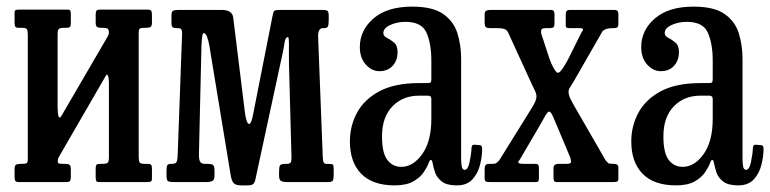

<svg xmlns="http://www.w3.org/2000/svg" viewBox="-20 -550 2326 580"><path d="M399 -77.5Q399 -64.5 401.5 -59.8Q404 -55 417 -55H426Q434.5 -55 436.8 -51.8Q439 -48.5 439 -40V-11Q439 -3 435.5 -1.5Q432 0 423.5 0H280Q272 0 270.5 -3.8Q269 -7.5 269 -15.5V-40.5Q269 -49 271.2 -52Q273.5 -55 281.5 -55H289Q301 -55 305 -58.2Q309 -61.5 309 -74.5V-299.5Q309 -314 306.2 -321.2Q303.5 -328.5 299 -320L162.5 -84Q160.5 -80.5 157.5 -75.2Q154.5 -70 154.5 -63.5Q154.5 -56 160 -55.5Q165.5 -55 175 -55H176.5Q186.5 -55 190.2 -52Q194 -49 194 -38V-15Q194 -6 191.2 -3Q188.5 0 180 0H38Q29 0 26.5 -3.2Q24 -6.5 24 -16V-39Q24 -49.5 28.2 -52.2Q32.5 -55 42 -55H47Q57 -55 60.5 -57.2Q64 -59.5 64 -69V-443.5Q64 -456.5 61.5 -461.2Q59 -466 46 -466H37Q29 -466 26.5 -469.2Q24 -472.5 24 -481V-510Q24 -518.5 27.8 -519.8Q31.5 -521 39.5 -521H183Q191 -521 192.5 -517.5Q194 -514 194 -505.5V-480.5Q194 -472.5 191.8 -469.2Q189.5 -466 181.5 -466H174Q162 -466 158 -462.8Q154 -459.5 154 -446.5V-226Q154 -206.5 157 -198.2Q160 -190 166.5 -201.5L304.5 -438.5Q309 -446.5 309 -450.5Q309 -462 304.2 -464Q299.5 -466 288 -466H286.5Q276.5 -466 272.8 -469Q269 -472 269 -483V-506Q269 -515 271.8 -518Q274.5 -521 283 -521H425Q434 -521 436.5 -517.8Q439 -514.5 439 -505V-482Q439 -471.5 435 -468.8Q431 -466 421 -466H416Q406.5 -466 402.8 -463.8Q399 -461.5 399 -452Z M517 -465H515Q505 -465 501.5 -467.8Q498 -470.5 498 -480V-503Q498 -515 503 -517.5Q508 -520 519 -520H650Q681.5 -520 684.5 -497L720 -209Q722 -194 725.2 -184.8Q728.5 -175.5 732.5 -175.5Q738.5 -175.5 743.5 -199L803.5 -503Q805.5 -513.5 808.2 -516.8Q811 -520 825 -520H955Q966 -520 969.5 -516.8Q973 -513.5 973 -502V-490Q973 -474 970.2 -469.5Q967.5 -465 959 -465H955.5Q940 -465 941 -438L955 -76Q955.5 -63.5 957.8 -59.2Q960 -55 966 -55H969Q983.5 -55 985.8 -52.8Q988 -50.5 988 -36V-21Q988 -8.5 985.2 -4.2Q982.5 0 970 0H847Q835.5 0 829.2 -3.2Q823 -6.5 823 -19V-31Q823 -45.5 825.8 -50.2Q828.5 -55 843 -55H846Q855.5 -55 858.2 -59.5Q861 -64 860.5 -76L853 -354.5Q852.5 -367.5 852.8 -387.2Q853 -407 852.8 -422.5Q852.5 -438 850 -438Q842 -438 839.5 -420.5Q837 -403 832 -381L751.5 -8Q749.5 1.5 745 5.8Q740.5 10 727.5 10H709.5Q691.5 10 685.8 3Q680 -4 677.5 -17L617 -384Q615.5 -394.5 612.8 -410.2Q610 -426 605.8 -438Q601.5 -450 595 -450Q592.5 -450 591 -441.2Q589.5 -432.5 588.5 -409L581 -87.5Q580.5 -67 584.8 -61Q589 -55 599 -55H605Q619.5 -55 623.8 -51.5Q628 -48 628 -33V-20Q628 -7 621.8 -3.5Q615.5 0 602 0H505Q491 0 487 -3.2Q483 -6.5 483 -20V-34Q483 -48 485.8 -51.5Q488.5 -55 496.5 -55H498Q510.5 -55 513.2 -60.5Q516 -66 516.5 -77L530 -445Q530.5 -455 528.5 -460Q526.5 -465 517 -465Z M1037 -123Q1037 -170 1058.8 -210Q1080.5 -250 1126.5 -274.5Q1172.5 -299 1246 -299H1270Q1278.5 -299 1280.8 -301Q1283 -303 1283 -312V-367Q1283 -417.5 1268.5 -450.8Q1254 -484 1205 -484Q1179.5 -484 1158.8 -474.5Q1138 -465 1138 -450Q1138 -441 1148.8 -435.8Q1159.5 -430.5 1170.2 -421.5Q1181 -412.5 1181 -393Q1181 -367.5 1166.2 -351.2Q1151.5 -335 1126 -335Q1103 -335 1085 -355Q1067 -375 1067 -408Q1067 -458.5 1108.2 -494.2Q1149.5 -530 1225 -530Q1287.5 -530 1319.2 -507.5Q1351 -485 1362 -448.8Q1373 -412.5 1373 -372V-71Q1373 -56 1375 -46.5Q1377 -37 1384 -37Q1393.5 -37 1398.5 -60.2Q1403.5 -83.5 1404.5 -104Q1405 -109.5 1407.5 -111.5Q1410 -113.5 1418 -112.5L1430 -111.5Q1436.5 -111 1436.5 -99.5Q1436.5 -77.5 1430 -51.8Q1423.5 -26 1407 -8Q1390.5 10 1360 10H1359.5Q1329.5 10 1314.5 -1.8Q1299.5 -13.5 1294.2 -29.2Q1289 -45 1287 -57Q1285.5 -66 1282 -67Q1278.5 -68 1274.5 -56.5Q1270.5 -45.5 1260 -29.8Q1249.5 -14 1228.5 -2Q1207.5 10 1172 10Q1105.5 10 1071.2 -25Q1037 -60 1037 -123ZM1134 -138Q1134 -88 1150 -67Q1166 -46 1192 -46Q1228 -46 1255.5 -84.5Q1283 -123 1283 -191V-251Q1283 -261 1273 -261H1246Q1196.5 -261 1165.2 -228.5Q1134 -196 1134 -138Z M1698 -374.5 1737 -453Q1747.5 -465 1732 -465H1701.5Q1695.5 -465 1692.2 -466.2Q1689 -467.5 1689 -473.5V-507Q1689 -520 1700 -520H1837Q1848 -520 1848 -507V-476Q1848 -465 1835.5 -465H1830Q1809 -465 1800 -455.5L1714.5 -306.5Q1706.5 -292.5 1702 -286Q1697.5 -279.5 1697.5 -272.5Q1697.5 -266 1700.2 -258.5Q1703 -251 1711 -236.5L1809 -66.5Q1814.5 -59.5 1817.5 -57.2Q1820.5 -55 1833 -55H1834Q1848 -55 1848 -44V-11Q1848 -3 1844.2 -1.5Q1840.5 0 1832 0H1663Q1655.5 0 1653.8 -3.2Q1652 -6.5 1652 -14.5V-41.5Q1652 -55 1667 -55H1690.5Q1705 -55 1705 -60.8Q1705 -66.5 1702.5 -74.5L1663.5 -167.5Q1657.5 -181.5 1650.8 -197.2Q1644 -213 1639 -213Q1634 -213 1625.8 -197.8Q1617.5 -182.5 1609.5 -169L1550 -67.5Q1544 -61 1546.2 -58Q1548.5 -55 1564 -55H1596Q1604 -55 1606 -52Q1608 -49 1608 -40.5V-13.5Q1608 -6.5 1606.5 -3.2Q1605 0 1598 0H1460Q1450.5 0 1447.2 -2.2Q1444 -4.5 1444 -13.5V-39.5Q1444 -55 1456 -55H1466Q1477 -55 1480 -57.8Q1483 -60.5 1488 -65.5L1585 -221.5Q1594 -236 1597.2 -243.8Q1600.5 -251.5 1600.5 -258.5Q1600.5 -266.5 1596.5 -274.8Q1592.5 -283 1584.5 -300L1516.5 -448.5Q1512.5 -459 1504.5 -462Q1496.5 -465 1483 -465H1462Q1451 -465 1447.5 -468.2Q1444 -471.5 1444 -483V-506Q1444 -515 1448.5 -517.5Q1453 -520 1461 -520H1643Q1651.5 -520 1653.2 -516.2Q1655 -512.5 1655 -504V-479Q1655 -470.5 1652 -467.8Q1649 -465 1641 -465H1628.5Q1616.5 -465 1615.2 -459.8Q1614 -454.5 1615 -448.5L1639.5 -373.5Q1644 -359.5 1652.2 -344.8Q1660.5 -330 1665.5 -330Q1671 -330 1680.8 -344.8Q1690.5 -359.5 1698 -374.5Z M1887 -123Q1887 -170 1908.8 -210Q1930.5 -250 1976.5 -274.5Q2022.5 -299 2096 -299H2120Q2128.5 -299 2130.8 -301Q2133 -303 2133 -312V-367Q2133 -417.5 2118.5 -450.8Q2104 -484 2055 -484Q2029.5 -484 2008.8 -474.5Q1988 -465 1988 -450Q1988 -441 1998.8 -435.8Q2009.5 -430.5 2020.2 -421.5Q2031 -412.5 2031 -393Q2031 -367.5 2016.2 -351.2Q2001.5 -335 1976 -335Q1953 -335 1935 -355Q1917 -375 1917 -408Q1917 -458.5 1958.2 -494.2Q1999.5 -530 2075 -530Q2137.5 -530 2169.2 -507.5Q2201 -485 2212 -448.8Q2223 -412.5 2223 -372V-71Q2223 -56 2225 -46.5Q2227 -37 2234 -37Q2243.5 -37 2248.5 -60.2Q2253.5 -83.5 2254.5 -104Q2255 -109.5 2257.5 -111.5Q2260 -113.5 2268 -112.5L2280 -111.5Q2286.5 -111 2286.5 -99.5Q2286.5 -77.5 2280 -51.8Q2273.5 -26 2257 -8Q2240.5 10 2210 10H2209.5Q2179.5 10 2164.5 -1.8Q2149.5 -13.5 2144.2 -29.2Q2139 -45 2137 -57Q2135.5 -66 2132 -67Q2128.5 -68 2124.5 -56.5Q2120.5 -45.5 2110 -29.8Q2099.5 -14 2078.5 -2Q2057.5 10 2022 10Q1955.5 10 1921.2 -25Q1887 -60 1887 -123ZM1984 -138Q1984 -88 2000 -67Q2016 -46 2042 -46Q2078 -46 2105.5 -84.5Q2133 -123 2133 -191V-251Q2133 -261 2123 -261H2096Q2046.5 -261 2015.2 -228.5Q1984 -196 1984 -138Z"/></svg>

Font: Besley* Condensed
Style: Regular
Weight: 400
Width: 3
Designer: Owen Earl
Foundry: indestructible type*
Version: Version 3.000; ttfautohint (v1.8.3)